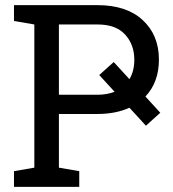

<svg xmlns="http://www.w3.org/2000/svg" viewBox="-20 -731 675 751"><path d="M34.7 0V-61.5L114.3 -75.2V-635.3L34.7 -648.9V-710.9H361.3Q475.1 -710.9 538.3 -652.3Q601.6 -593.8 601.6 -498Q601.6 -409.2 548.8 -353.5L606.9 -290L550.8 -239.3L486.3 -309.6Q432.6 -285.2 361.3 -285.2H210.4V-75.2L290 -61.5V0ZM210.4 -360.4H361.3Q398.9 -360.4 428.2 -372.1L368.2 -437.5L424.8 -488.3L486.3 -421.4Q505.4 -453.1 505.4 -497.1Q505.4 -556.2 469.5 -595.7Q433.6 -635.3 361.3 -635.3H210.4Z"/></svg>

Font: Roboto Slab
Style: Regular
Weight: 400
Designer: Google
Version: Version 2.000; ttfautohint (v1.8.1.43-b0c9)